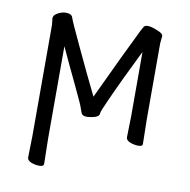

<svg xmlns="http://www.w3.org/2000/svg" viewBox="-75 -561 788 796"><g transform="rotate(10 319.5 -162.5)"><path d="M479 -18 481 -106V-377Q419 -252 376 -156Q364 -130 358 -115Q352 -100 352 -95Q352 -76 301 -72Q280 -72 276 -85L269 -104Q268 -109 258 -131Q248 -153 230 -191Q193 -268 158 -344V46L160 151Q160 162 141.5 162Q123 162 106 155Q90 148 90 136L92 46V-422L89 -450L90 -456Q93 -466 109.5 -474Q126 -482 139 -482Q165 -482 169 -467Q171 -460 184 -431Q197 -402 222 -349Q273 -240 313 -159Q360 -260 397 -337Q434 -414 447 -440Q459 -466 466 -477Q474 -497 523 -477Q550 -467 550 -456L547 -425V-106L549 -1Q549 9 531.5 9Q514 9 496 2Q479 -5 479 -18Z"/></g></svg>

Font: LXGW WenKai
Style: Regular
Weight: 400
Designer: LXGW / Fontworks Inc.
Foundry: LXGW / Fontworks Inc.
Version: Version 1.520; June 14, 2025